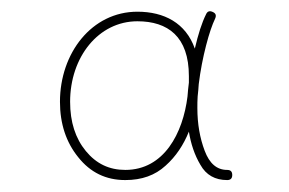

<svg xmlns="http://www.w3.org/2000/svg" viewBox="-20 -741 502 333"><path d="M197.3 -428.7C226.1 -428.7 249 -437 267.1 -453.6C285.2 -469.7 298.3 -489.7 307.6 -512.7C311 -491.7 317.4 -472.2 327.6 -455.1C337.4 -437.5 353 -428.7 374 -428.7C379.9 -428.7 382.8 -431.6 382.8 -437.5C382.8 -443.4 379.9 -446.3 374 -446.3C356 -446.3 343.3 -457.5 335 -479.5C326.7 -501.5 322.3 -525.9 322.3 -553.7C322.3 -560.1 322.3 -566.9 322.8 -573.7C323.7 -581.1 324.2 -587.9 324.7 -595.2C327.6 -618.7 332 -641.1 337.4 -662.1C342.8 -683.1 348.1 -698.2 353 -708.5C355.5 -713.9 354.5 -717.8 349.1 -720.2C343.8 -722.7 339.8 -721.7 337.4 -716.3C330.1 -701.7 323.7 -681.6 317.9 -656.7C302.2 -701.2 264.6 -720.7 218.3 -720.7C139.2 -720.7 84 -648.9 84 -564.5C84 -526.4 94.7 -494.1 115.7 -468.3C136.7 -441.9 163.6 -428.7 197.3 -428.7ZM197.3 -446.3C169.4 -446.3 147 -457 128.9 -479C110.8 -501 101.6 -529.3 101.6 -564.5C101.6 -642.1 150.9 -704.1 218.3 -704.1C271 -704.1 307.6 -677.7 307.6 -608.9V-597.7C306.6 -589.4 305.7 -581.5 305.2 -573.7C297.4 -510.3 264.6 -446.3 197.3 -446.3Z"/></svg>

Font: Mikhak Thin
Style: Regular
Weight: 100
Designer: Amin Abedi
Version: Version 3.2